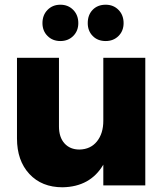

<svg xmlns="http://www.w3.org/2000/svg" viewBox="-20 -786 704 814"><path d="M596 -541V0H418V-88Q363 6 245 8Q157 8 104.5 -48.5Q52 -105 52 -199V-541H230V-250Q230 -204 253.5 -178Q277 -152 317 -152Q364 -153 391 -186.5Q418 -220 418 -274V-541ZM312 -688Q312 -655 290.5 -633.5Q269 -612 236 -612Q203 -612 181.5 -633.5Q160 -655 160 -688Q160 -722 181.5 -744Q203 -766 236 -766Q269 -766 290.5 -744Q312 -722 312 -688ZM504 -688Q504 -655 482.5 -633.5Q461 -612 428 -612Q394 -612 373 -633.5Q352 -655 352 -688Q352 -723 373 -744.5Q394 -766 428 -766Q461 -766 482.5 -744Q504 -722 504 -688Z"/></svg>

Font: Montserrat V1
Style: Bold
Weight: 700
Designer: Julieta Ulanovsky
Foundry: Julieta Ulanovsky
Version: Version 6.001